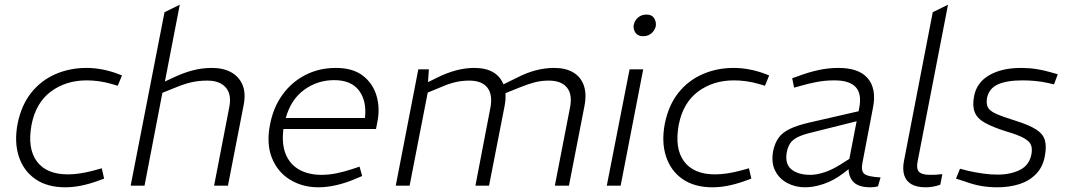

<svg xmlns="http://www.w3.org/2000/svg" viewBox="-20 -790 4533 817"><path d="M258 7Q181 7 130.5 -28Q80 -63 60 -124.5Q40 -186 55 -264Q71 -343 113 -395.5Q155 -448 216 -474.5Q277 -501 348 -501Q381 -501 415 -494.5Q449 -488 481 -476L499 -469L481 -425L458 -432Q427 -441 400 -444.5Q373 -448 349 -448Q260 -448 196 -400Q132 -352 114 -258Q96 -158 137 -103Q178 -48 269 -48Q318 -48 381 -65L413 -74L423 -30L393 -19Q356 -6 322.5 0.5Q289 7 258 7Z M536 0 680 -738 745 -770 678 -424 660 -433 720 -461Q760 -480 800 -490.5Q840 -501 881 -501Q931 -501 964.5 -482Q998 -463 1012.5 -427.5Q1027 -392 1016 -339L950 0H891L956 -336Q966 -389 940.5 -418Q915 -447 862 -447Q826 -447 795 -440Q764 -433 723 -416L671 -395L595 0Z M1335 7Q1267 7 1214 -25.5Q1161 -58 1137 -118Q1113 -178 1129 -260Q1143 -333 1182 -387Q1221 -441 1279.5 -471Q1338 -501 1409 -501Q1481 -501 1524 -468Q1567 -435 1582.5 -381.5Q1598 -328 1585 -267L1580 -241H1186Q1178 -177 1196 -133.5Q1214 -90 1253.5 -68Q1293 -46 1348 -46Q1379 -46 1411.5 -52.5Q1444 -59 1477 -70L1510 -81L1521 -41L1490 -28Q1453 -12 1412.5 -2.5Q1372 7 1335 7ZM1196 -288H1533Q1541 -361 1507.5 -405Q1474 -449 1402 -449Q1331 -449 1274.5 -408Q1218 -367 1196 -288Z M1664 0 1760 -495H1805L1800 -424L1788 -434L1841 -460Q1881 -480 1920.5 -490.5Q1960 -501 1998 -501Q2048 -501 2079.5 -482Q2111 -463 2124 -426.5Q2137 -390 2127 -338L2061 0H2003L2067 -333Q2077 -388 2053.5 -417.5Q2030 -447 1977 -447Q1945 -447 1916 -440Q1887 -433 1851 -417L1800 -396L1723 0ZM2341 0 2406 -335Q2416 -389 2392 -418Q2368 -447 2315 -447Q2283 -447 2254.5 -439.5Q2226 -432 2189 -417L2122 -390L2112 -426L2183 -461Q2222 -481 2261 -491Q2300 -501 2338 -501Q2387 -501 2419 -482Q2451 -463 2464 -427Q2477 -391 2467 -339L2401 0Z M2562 0 2659 -495H2717L2621 0ZM2717 -636Q2695 -636 2685 -649.5Q2675 -663 2676 -679Q2677 -691 2684 -702.5Q2691 -714 2703 -721Q2715 -728 2731 -728Q2753 -728 2762.5 -714Q2772 -700 2771 -683Q2770 -672 2763 -661Q2756 -650 2744.5 -643Q2733 -636 2717 -636Z M3012 7Q2935 7 2884.5 -28Q2834 -63 2814 -124.5Q2794 -186 2809 -264Q2825 -343 2867 -395.5Q2909 -448 2970 -474.5Q3031 -501 3102 -501Q3135 -501 3169 -494.5Q3203 -488 3235 -476L3253 -469L3235 -425L3212 -432Q3181 -441 3154 -444.5Q3127 -448 3103 -448Q3014 -448 2950 -400Q2886 -352 2868 -258Q2850 -158 2891 -103Q2932 -48 3023 -48Q3072 -48 3135 -65L3167 -74L3177 -30L3147 -19Q3110 -6 3076.5 0.5Q3043 7 3012 7Z M3716 3Q3708 5 3700 6Q3692 7 3684 7Q3630 7 3608.5 -19Q3587 -45 3592 -86L3591 -98L3636 -330Q3648 -390 3621.5 -419Q3595 -448 3531 -448Q3489 -448 3452 -440.5Q3415 -433 3388 -425L3359 -417L3351 -457L3382 -468Q3419 -482 3461.5 -491.5Q3504 -501 3548 -501Q3590 -501 3621 -490.5Q3652 -480 3671.5 -458Q3691 -436 3697 -403.5Q3703 -371 3694 -328L3650 -98Q3643 -63 3657.5 -50.5Q3672 -38 3727 -35ZM3406 7Q3364 7 3329.5 -11.5Q3295 -30 3278 -64.5Q3261 -99 3270 -148Q3277 -181 3293 -203.5Q3309 -226 3341 -241.5Q3373 -257 3426 -269L3657 -322L3649 -280L3433 -226Q3395 -217 3373.5 -206Q3352 -195 3342 -179.5Q3332 -164 3328 -142Q3319 -93 3347.5 -69.5Q3376 -46 3428 -46Q3455 -46 3488.5 -57Q3522 -68 3558 -91L3618 -129L3620 -92L3566 -51Q3528 -22 3485.5 -7.5Q3443 7 3406 7Z M3981 -4Q3964 2 3948.5 4.5Q3933 7 3919 7Q3881 7 3858.5 -6Q3836 -19 3828 -43.5Q3820 -68 3826 -102L3949 -738L4014 -770L3885 -105Q3878 -72 3890.5 -59Q3903 -46 3938 -46Q3950 -46 3962.5 -46.5Q3975 -47 3990 -49Z M4223 7Q4187 7 4153.5 1Q4120 -5 4085 -18L4048 -30L4065 -72L4100 -63Q4131 -56 4163 -51.5Q4195 -47 4225 -47Q4280 -47 4320 -67Q4360 -87 4369 -134Q4373 -156 4367.5 -172Q4362 -188 4337.5 -202Q4313 -216 4261 -231Q4204 -249 4171 -267.5Q4138 -286 4127.5 -313Q4117 -340 4125 -381Q4136 -439 4189.5 -470Q4243 -501 4325 -501Q4359 -501 4391 -496Q4423 -491 4453 -482L4481 -474L4465 -431L4439 -437Q4412 -443 4384.5 -445.5Q4357 -448 4332 -448Q4263 -448 4225.5 -430.5Q4188 -413 4180 -373Q4176 -350 4183 -334.5Q4190 -319 4217 -306.5Q4244 -294 4299 -277Q4357 -259 4387.5 -240Q4418 -221 4426 -194Q4434 -167 4426 -126Q4418 -80 4389 -50Q4360 -20 4317.5 -6.5Q4275 7 4223 7Z"/></svg>

Font: REM ExtraLight
Style: Italic
Weight: 250
Italic angle: -11°
Designer: Octavio Pardo
Foundry: Ashler Design
Version: Version 1.005;gftools[0.9.28]